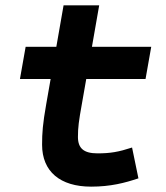

<svg xmlns="http://www.w3.org/2000/svg" viewBox="-20 -694 626 724"><path d="M323.7 9.8C397 9.8 451.2 -4.4 502 -21.5L478 -137.7C427.2 -121.1 396.5 -115.7 347.7 -115.7C296.4 -115.7 273.9 -134.3 273.9 -177.7C273.9 -213.9 277.3 -238.3 288.6 -301.3L305.2 -396H528.8L550.3 -517.6H326.7L354 -673.8H219.7L192.4 -517.6H76.7L55.2 -396H170.9L154.3 -301.3C141.1 -226.1 138.7 -193.4 138.7 -148.4C138.7 -47.4 206.5 9.8 323.7 9.8Z"/></svg>

Font: Cascadia Mono NF
Style: Bold Italic
Weight: 700
Italic angle: -10°
Monospace: yes
Designer: Aaron Bell
Foundry: Saja Typeworks
Version: Version 2404.023